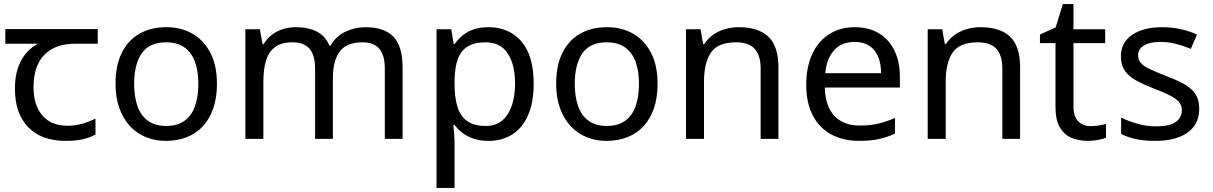

<svg xmlns="http://www.w3.org/2000/svg" viewBox="-20 -679 5930 939"><path d="M301 10Q183 10 118 -57Q53 -124 53 -245Q53 -325 82 -380.5Q111 -436 165 -465H6V-537H458V-465H345Q251 -465 197.5 -411.5Q144 -358 144 -252Q144 -165 187 -114.5Q230 -64 310 -64Q347 -64 381 -73.5Q415 -83 447 -99V-21Q418 -5 383 2.5Q348 10 301 10Z M1041 -269Q1041 -202 1023.5 -150.5Q1006 -99 973.5 -63Q941 -27 894.5 -8.5Q848 10 791 10Q738 10 693 -8.5Q648 -27 615 -63Q582 -99 563.5 -150.5Q545 -202 545 -269Q545 -358 575 -419.5Q605 -481 661 -513.5Q717 -546 794 -546Q867 -546 922.5 -513.5Q978 -481 1009.5 -419.5Q1041 -358 1041 -269ZM636 -269Q636 -206 652.5 -159.5Q669 -113 704 -88Q739 -63 793 -63Q847 -63 882 -88Q917 -113 933.5 -159.5Q950 -206 950 -269Q950 -333 933 -378Q916 -423 881.5 -447.5Q847 -472 792 -472Q710 -472 673 -418Q636 -364 636 -269Z M1768 -546Q1859 -546 1904 -499.5Q1949 -453 1949 -349V0H1862V-345Q1862 -408 1835.5 -440Q1809 -472 1753 -472Q1675 -472 1641.5 -427Q1608 -382 1608 -296V0H1521V-345Q1521 -387 1509 -415.5Q1497 -444 1473 -458Q1449 -472 1411 -472Q1357 -472 1326 -449.5Q1295 -427 1281.5 -384Q1268 -341 1268 -278V0H1180V-536H1251L1264 -463H1269Q1286 -491 1310.5 -509.5Q1335 -528 1365 -537Q1395 -546 1427 -546Q1489 -546 1530.5 -524Q1572 -502 1591 -456H1596Q1623 -502 1669.5 -524Q1716 -546 1768 -546Z M2370 -546Q2469 -546 2529.5 -477Q2590 -408 2590 -269Q2590 -178 2562.5 -115.5Q2535 -53 2485.5 -21.5Q2436 10 2369 10Q2328 10 2296 -1Q2264 -12 2241.5 -29.5Q2219 -47 2203 -68H2197Q2199 -51 2201 -25Q2203 1 2203 20V240H2115V-536H2187L2199 -463H2203Q2219 -486 2241.5 -505Q2264 -524 2295.5 -535Q2327 -546 2370 -546ZM2354 -472Q2300 -472 2267 -451.5Q2234 -431 2219 -390Q2204 -349 2203 -286V-269Q2203 -203 2217 -157Q2231 -111 2264.5 -87Q2298 -63 2356 -63Q2405 -63 2436.5 -90Q2468 -117 2483.5 -163.5Q2499 -210 2499 -270Q2499 -362 2463.5 -417Q2428 -472 2354 -472Z M3196 -269Q3196 -202 3178.5 -150.5Q3161 -99 3128.5 -63Q3096 -27 3049.5 -8.5Q3003 10 2946 10Q2893 10 2848 -8.5Q2803 -27 2770 -63Q2737 -99 2718.5 -150.5Q2700 -202 2700 -269Q2700 -358 2730 -419.5Q2760 -481 2816 -513.5Q2872 -546 2949 -546Q3022 -546 3077.5 -513.5Q3133 -481 3164.5 -419.5Q3196 -358 3196 -269ZM2791 -269Q2791 -206 2807.5 -159.5Q2824 -113 2859 -88Q2894 -63 2948 -63Q3002 -63 3037 -88Q3072 -113 3088.5 -159.5Q3105 -206 3105 -269Q3105 -333 3088 -378Q3071 -423 3036.5 -447.5Q3002 -472 2947 -472Q2865 -472 2828 -418Q2791 -364 2791 -269Z M3593 -546Q3689 -546 3738 -499.5Q3787 -453 3787 -349V0H3700V-343Q3700 -408 3671 -440Q3642 -472 3580 -472Q3491 -472 3457 -422Q3423 -372 3423 -278V0H3335V-536H3406L3419 -463H3424Q3442 -491 3468.5 -509.5Q3495 -528 3527 -537Q3559 -546 3593 -546Z M4160 -546Q4229 -546 4278.5 -516Q4328 -486 4354.5 -431.5Q4381 -377 4381 -304V-251H4014Q4016 -160 4060.5 -112.5Q4105 -65 4185 -65Q4236 -65 4275.5 -74.5Q4315 -84 4357 -102V-25Q4316 -7 4276 1.5Q4236 10 4181 10Q4105 10 4046.5 -21Q3988 -52 3955.5 -113.5Q3923 -175 3923 -264Q3923 -352 3952.5 -415Q3982 -478 4035.5 -512Q4089 -546 4160 -546ZM4159 -474Q4096 -474 4059.5 -433.5Q4023 -393 4016 -321H4289Q4289 -367 4275 -401Q4261 -435 4232.5 -454.5Q4204 -474 4159 -474Z M4775 -546Q4871 -546 4920 -499.5Q4969 -453 4969 -349V0H4882V-343Q4882 -408 4853 -440Q4824 -472 4762 -472Q4673 -472 4639 -422Q4605 -372 4605 -278V0H4517V-536H4588L4601 -463H4606Q4624 -491 4650.5 -509.5Q4677 -528 4709 -537Q4741 -546 4775 -546Z M5314 -62Q5334 -62 5355 -65.5Q5376 -69 5389 -73V-6Q5375 1 5349 5.5Q5323 10 5299 10Q5257 10 5221.5 -4.5Q5186 -19 5164 -55Q5142 -91 5142 -156V-468H5066V-510L5143 -545L5178 -659H5230V-536H5385V-468H5230V-158Q5230 -109 5253.5 -85.5Q5277 -62 5314 -62Z M5845 -148Q5845 -96 5819 -61Q5793 -26 5745 -8Q5697 10 5631 10Q5575 10 5534.5 1Q5494 -8 5463 -24V-104Q5495 -88 5540.5 -74.5Q5586 -61 5633 -61Q5700 -61 5730 -82.5Q5760 -104 5760 -140Q5760 -160 5749 -176Q5738 -192 5709.5 -208Q5681 -224 5628 -244Q5576 -264 5539 -284Q5502 -304 5482 -332Q5462 -360 5462 -404Q5462 -472 5517.5 -509Q5573 -546 5663 -546Q5712 -546 5754.5 -536.5Q5797 -527 5834 -510L5804 -440Q5770 -454 5733 -464Q5696 -474 5657 -474Q5603 -474 5574.5 -456.5Q5546 -439 5546 -409Q5546 -387 5559 -371.5Q5572 -356 5602.5 -341.5Q5633 -327 5684 -307Q5735 -288 5771 -268Q5807 -248 5826 -219.5Q5845 -191 5845 -148Z"/></svg>

Font: uguzrati15
Style: Book
Weight: 400
Designer: Jelle Bosma - Monotype Design Team, Universal Thirst
Foundry: Monotype Imaging Inc.
Version: Version 2.106